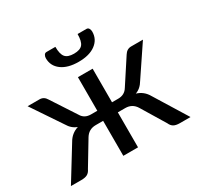

<svg xmlns="http://www.w3.org/2000/svg" viewBox="-154 -896 1102 1074"><g transform="rotate(-30 397.5 -359.0)"><path d="M784 0H716.5Q690 0 676 -8.2Q662 -16.5 654.5 -34L561.5 -187.5Q538 -226 493 -226H445V0H350V-226H302Q257 -226 233.5 -187.5L141 -34Q133 -16.5 119 -8.2Q105 0 79 0H11.5L141 -210.5Q165 -253 210.5 -267Q175.5 -279 154 -316L25 -508H102Q130 -508 145.5 -481.5L248 -324.5Q267 -291 309 -291H350V-508H445V-291H485Q526.5 -291 547 -324.5L649.5 -481.5Q666 -508 693.5 -508H770L641 -316Q619 -278.5 584.5 -266.5Q630 -253 654 -210.5ZM397.5 -580Q327.5 -580 287.5 -609.8Q247.5 -639.5 247.5 -689Q247.5 -700 252.8 -709Q258 -718 268.5 -718H325.5Q325.5 -671 341.5 -651.8Q357.5 -632.5 397.5 -632.5Q437.5 -632.5 453.2 -651.8Q469 -671 469 -718H526Q536.5 -718 541.8 -709Q547 -700 547 -689Q547 -639.5 507.2 -609.8Q467.5 -580 397.5 -580Z"/></g></svg>

Font: Verano Sans Medium
Style: Regular
Weight: 500
Designer: Lukasz Dziedzic with Adam Twardoch and Botio Nikoltchev
Foundry: tyPoland Lukasz Dziedzic
Version: Version 3.001;December 28, 2019;FontCreator 12.0.0.2547 64-b